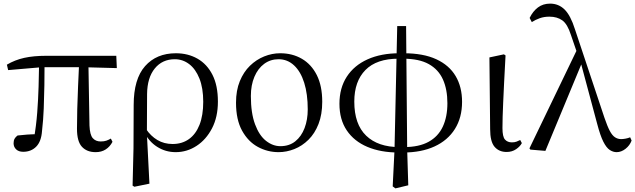

<svg xmlns="http://www.w3.org/2000/svg" viewBox="-20 -825 3507 1060"><path d="M108 13Q83 13 69 -0.5Q55 -14 55 -34Q55 -49 60.5 -59Q66 -69 77 -77Q102 -80 130 -82Q158 -84 191 -84L167 -57Q180 -131 185.5 -204Q191 -277 193 -346.5Q195 -416 196 -482H226Q226 -420 225 -355Q224 -290 221.5 -226Q219 -162 212 -102Q208 -44 180 -15.5Q152 13 108 13ZM25 -438 18 -468Q62 -494 113.5 -505.5Q165 -517 236 -517H622L625 -449L438 -454H212ZM508 15Q460 15 432.5 -14.5Q405 -44 405 -114Q405 -163 406.5 -223Q408 -283 411 -349Q414 -415 417 -482H468L474 -132Q476 -81 492 -62.5Q508 -44 536 -44Q555 -44 567.5 -48.5Q580 -53 592 -60L601 -42Q587 -15 563.5 0Q540 15 508 15Z M712 200 717 -6 718 -245Q718 -389 781 -460Q844 -531 951 -531Q1018 -531 1070.5 -501Q1123 -471 1153 -412Q1183 -353 1183 -264Q1183 -179 1150.5 -116.5Q1118 -54 1065 -19.5Q1012 15 950 15Q894 15 847.5 -14.5Q801 -44 775 -98H772L786 -113Q812 -74 849 -52Q886 -30 933 -30Q985 -30 1023 -57Q1061 -84 1081.5 -136Q1102 -188 1102 -263Q1102 -339 1081 -391.5Q1060 -444 1024.5 -471Q989 -498 945 -498Q876 -498 834.5 -447Q793 -396 792 -306L791 -94V-85L805 189L722 206Z M1518 15Q1457 15 1403.5 -14Q1350 -43 1316.5 -103.5Q1283 -164 1283 -258Q1283 -326 1304 -377Q1325 -428 1360 -462Q1395 -496 1438.5 -513.5Q1482 -531 1527 -531Q1594 -531 1646.5 -500.5Q1699 -470 1729 -410.5Q1759 -351 1759 -263Q1759 -193 1738.5 -140.5Q1718 -88 1683 -53.5Q1648 -19 1605 -2Q1562 15 1518 15ZM1528 -18Q1577 -18 1610.5 -45Q1644 -72 1661.5 -118Q1679 -164 1679 -221Q1679 -306 1659.5 -368Q1640 -430 1603.5 -464Q1567 -498 1518 -498Q1473 -498 1438.5 -472.5Q1404 -447 1384.5 -401Q1365 -355 1365 -295Q1365 -201 1388 -139Q1411 -77 1448.5 -47.5Q1486 -18 1528 -18Z M2148 204 2158 3 2173 -681H2222L2228 3L2234 198L2163 215ZM2181 17Q2082 17 2008.5 -14Q1935 -45 1894.5 -105Q1854 -165 1854 -252Q1854 -339 1894.5 -401.5Q1935 -464 2009.5 -497.5Q2084 -531 2185 -531L2180 -501Q2059 -501 1997.5 -438.5Q1936 -376 1936 -264Q1936 -139 2001.5 -76Q2067 -13 2185 -13ZM2206 17 2210 -13Q2293 -13 2346 -42Q2399 -71 2424.5 -125.5Q2450 -180 2450 -255Q2450 -331 2425.5 -386Q2401 -441 2347.5 -471Q2294 -501 2205 -501L2209 -531Q2317 -531 2388.5 -498Q2460 -465 2495.5 -405Q2531 -345 2531 -263Q2531 -176 2491.5 -113Q2452 -50 2379 -16.5Q2306 17 2206 17Z M2777 14Q2735 14 2710.5 -14.5Q2686 -43 2686 -112L2682 -508L2762 -525L2771 -519Q2766 -430 2763 -367Q2760 -304 2758 -259Q2756 -214 2755 -180.5Q2754 -147 2754 -118Q2754 -70 2768 -54.5Q2782 -39 2806 -39Q2821 -39 2831.5 -43Q2842 -47 2852 -52L2861 -35Q2852 -17 2829.5 -1.5Q2807 14 2777 14Z M2908 1 2903 -6 3169 -558 3196 -486 2991 8ZM3384 15Q3365 15 3346.5 3Q3328 -9 3311 -42.5Q3294 -76 3277 -141L3185 -484L3182 -486L3132 -632Q3113 -692 3084.5 -712.5Q3056 -733 3013 -733Q2984 -733 2960 -724.5Q2936 -716 2916 -703L2904 -726Q2922 -763 2950 -784Q2978 -805 3017 -805Q3064 -805 3097 -772.5Q3130 -740 3154 -664L3317 -175Q3333 -128 3346.5 -102.5Q3360 -77 3375.5 -67Q3391 -57 3409 -57Q3419 -57 3433 -59.5Q3447 -62 3459 -67L3467 -49Q3457 -22 3433.5 -3.5Q3410 15 3384 15Z"/></svg>

Font: Noto Serif JP
Style: Regular
Weight: 400
Designer: Ryoko NISHIZUKA  (kana & ideographs); Frank Grießhammer (Latin, Greek & Cyrillic); Wenlong ZHANG  (bopomofo); Sandoll Co
Foundry: Adobe
Version: Version 2.003-H1;hotconv 1.1.1;makeotfexe 2.6.0